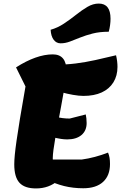

<svg xmlns="http://www.w3.org/2000/svg" viewBox="-20 -1031 679 1077"><path d="M182 26Q118 26 89 -6Q60 -38 60 -109Q60 -131 63 -162.5Q66 -194 73 -243Q80 -292 92 -365.5Q104 -439 123 -546L70 -653Q126 -689 178 -707.5Q230 -726 276 -726Q353 -726 353 -632Q353 -617 349 -587.5Q345 -558 338 -519Q331 -480 323 -435.5Q315 -391 306.5 -346.5Q298 -302 291 -262Q284 -222 280 -191.5Q276 -161 276 -144Q276 -98 283 -70Q290 -42 306 -19Q255 26 182 26ZM447 25Q390 25 339.5 12.5Q289 0 229 -29V-136H438Q475 -141 512.5 -151Q550 -161 586 -175Q592 -161 594.5 -146Q597 -131 597 -111Q597 -46 558 -10.5Q519 25 447 25ZM357 -249Q340 -249 321 -252Q302 -255 272 -262L292 -376Q312 -371 331 -368.5Q350 -366 371 -366L461 -389Q463 -380 464.5 -367.5Q466 -355 466 -341Q466 -298 437 -273.5Q408 -249 357 -249ZM448 -493Q423 -493 389 -499Q355 -505 323.5 -514Q292 -523 272 -533L284 -668Q350 -668 405 -675Q460 -682 514.5 -694Q569 -706 631 -721Q635 -704 637 -687.5Q639 -671 639 -656Q639 -606 616 -569Q593 -532 550.5 -512.5Q508 -493 448 -493ZM320 -788Q296 -788 281 -808Q266 -828 264 -864Q303 -875 338.5 -898.5Q374 -922 406.5 -948Q439 -974 470.5 -992.5Q502 -1011 534 -1011Q600 -1011 600 -926Q600 -909 597.5 -890Q595 -871 590 -853Q539 -853 500 -843Q461 -833 430 -820.5Q399 -808 372.5 -798Q346 -788 320 -788Z"/></svg>

Font: Lemonada
Style: Regular
Weight: 400
Designer: Mohamed Gaber (Arabic), Eduardo Tunni (Latin)
Foundry: Kief Type Foundry
Version: Version 4.005